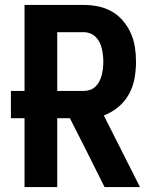

<svg xmlns="http://www.w3.org/2000/svg" viewBox="-20 -755 640 775"><path d="M79 0V-278H24V-388H79V-735H319Q348 -735 377 -729Q406 -723 431.5 -708.5Q457 -694 476.5 -671Q496 -648 508 -621Q520 -594 524.5 -565Q529 -536 529 -506Q529 -472 523 -438.5Q517 -405 500.5 -375Q484 -345 457.5 -323Q431 -301 399 -289L545 0H402L331 -142L262 -278H211V0ZM211 -388H319Q332 -388 344.5 -392.5Q357 -397 366.5 -406.5Q376 -416 382 -428.5Q388 -441 391 -453.5Q394 -466 395.5 -479.5Q397 -493 397 -506Q397 -520 395.5 -533Q394 -546 391 -559Q388 -572 382 -584Q376 -596 366.5 -605.5Q357 -615 344.5 -620Q332 -625 319 -625H211Z"/></svg>

Font: Iosevka Aile Extrabold
Style: Regular
Weight: 800
Designer: Belleve Invis
Foundry: Belleve Invis
Version: Version 27.3.5; ttfautohint (v1.8.4)